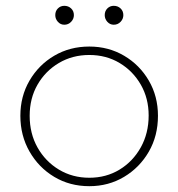

<svg xmlns="http://www.w3.org/2000/svg" viewBox="-20 -630 613 660"><path d="M287 10Q220 10 166.5 -22Q113 -54 81.5 -109Q50 -164 50 -232Q50 -299 81.5 -353Q113 -407 166.5 -438.5Q220 -470 287 -470Q353 -470 406.5 -438.5Q460 -407 491.5 -353Q523 -299 523 -232Q523 -163 491.5 -108.5Q460 -54 406.5 -22Q353 10 287 10ZM287 -19Q345 -19 391 -47Q437 -75 464 -123.5Q491 -172 491 -233Q491 -292 464 -339Q437 -386 391 -413.5Q345 -441 287 -441Q229 -441 182.5 -413.5Q136 -386 109 -339Q82 -292 82 -232Q82 -171 109 -123Q136 -75 182.5 -47Q229 -19 287 -19ZM201 -545Q188 -545 179 -555Q170 -565 170 -578Q170 -592 179 -601Q188 -610 201 -610Q215 -610 224.5 -601Q234 -592 234 -578Q234 -565 224.5 -555Q215 -545 201 -545ZM371 -545Q358 -545 349 -555Q340 -565 340 -578Q340 -592 349 -601Q358 -610 371 -610Q385 -610 394.5 -601Q404 -592 404 -578Q404 -565 394.5 -555Q385 -545 371 -545Z"/></svg>

Font: Outfit Thin Thin
Style: Regular
Weight: 250
Version: Version 1.100;gftools[0.9.27]